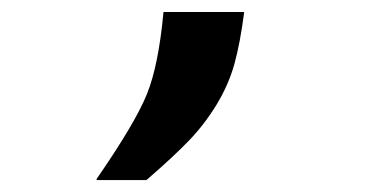

<svg xmlns="http://www.w3.org/2000/svg" viewBox="-20 -152 654 324"><path d="M143.1 151.9V149.9Q208.5 55.2 228 6.6Q247.6 -42 255.9 -131.8H392.1Q385.3 -79.1 375.5 -43.9Q365.7 -8.8 345.7 24.2Q325.7 57.1 299.6 84.5Q273.4 111.8 227.1 151.9Z"/></svg>

Font: IntelOne Mono
Style: Regular
Weight: 400
Designer: Fred Shallcrass
Foundry: Frere-Jones Type LLC
Version: Version 1.200;hotconv 1.1.0;makeotfexe 2.6.0;FJTRelease1.2